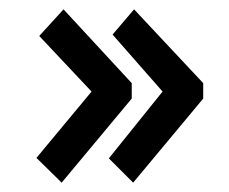

<svg xmlns="http://www.w3.org/2000/svg" viewBox="-20 -438 490 411"><path d="M265 -47 213 -99 328 -242 221 -364 267 -418 415 -260V-227ZM112 -47 58 -100 176 -242 64 -361 116 -418 262 -260V-227Z"/></svg>

Font: Inconsolata SemiCondensed Bold
Style: Regular
Weight: 700
Width: 4
Monospace: yes
Designer: Raph Levien, Cyreal, Brenton Simpson
Foundry: Raph Levien, Cyreal, Google
Version: Version 3.001; ttfautohint (v1.8.2.53-6de2)